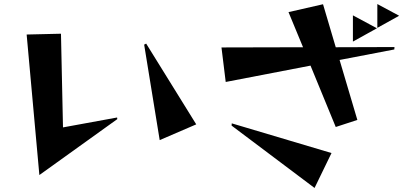

<svg xmlns="http://www.w3.org/2000/svg" viewBox="-20 -840 2040 951"><path d="M175 27 112 -669 282 -673 292 -209 560 -258 561 -250ZM771 -146 694 -619 704 -624 952 -224Z M1849 -702V-820L1957 -762ZM1643 -211 1518 -515 1098 -434 1077 -605 1481 -606 1409 -780 1580 -819 1643 -606 1934 -607 1933 -595 1662 -543 1750 -246ZM1728 -634V-764L1847 -700ZM1127 -218 1128 -229 1622 -82 1538 91Z"/></svg>

Font: Reggae One
Style: Regular
Weight: 400
Designer: Fontworks Inc.
Foundry: Fontworks Inc.
Version: Version 1.100